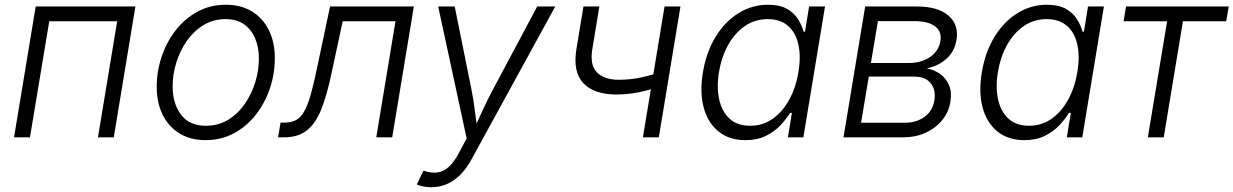

<svg xmlns="http://www.w3.org/2000/svg" viewBox="-20 -573 5146 801"><path d="M544.9 -545.9 454.6 0H388.7L468.8 -484.4H185.5L105 0H38.6L128.9 -545.9Z M837.4 11.7Q774.9 11.7 729.2 -16.1Q683.6 -43.9 658.7 -94.2Q633.8 -144.5 633.8 -211.4Q633.8 -275.4 654.3 -336.4Q674.8 -397.5 712.6 -446.3Q750.5 -495.1 803.7 -524.2Q856.9 -553.2 922.4 -553.2Q985.4 -553.2 1031 -525.4Q1076.7 -497.6 1101.6 -447.3Q1126.5 -397 1126.5 -330.1Q1126.5 -265.1 1106 -204.1Q1085.4 -143.1 1047.1 -94.2Q1008.8 -45.4 955.6 -16.8Q902.3 11.7 837.4 11.7ZM838.9 -48.3Q890.6 -48.3 931.6 -73.2Q972.7 -98.1 1001.2 -139.4Q1029.8 -180.7 1044.9 -230Q1060.1 -279.3 1060.1 -328.1Q1060.1 -375.5 1044.4 -412.8Q1028.8 -450.2 998 -471.7Q967.3 -493.2 920.9 -493.2Q870.1 -493.2 829.3 -468.5Q788.6 -443.8 759.8 -402.8Q731 -361.8 715.6 -312.3Q700.2 -262.7 700.2 -212.4Q700.2 -141.6 734.9 -95Q769.5 -48.3 838.9 -48.3Z M1140.1 0 1150.4 -61.5H1167.5Q1195.8 -61.5 1215.1 -72Q1234.4 -82.5 1248.8 -107.7Q1263.2 -132.8 1275.9 -177Q1288.6 -221.2 1302.7 -289.6L1356.9 -545.9H1706.5L1616.2 0H1549.8L1629.9 -484.4H1409.7L1363.3 -268.6Q1344.2 -176.8 1320.6 -117.4Q1296.9 -58.1 1260.3 -29.1Q1223.6 0 1164.1 0Z M1718.8 196.8 1746.6 139.2 1753.4 141.1Q1781.7 149.9 1806.4 146.2Q1831.1 142.6 1853 122.6Q1875 102.5 1895 64L1926.8 4.4L1808.1 -545.9H1877L1946.3 -202.6Q1955.6 -156.2 1961.2 -109.9Q1966.8 -63.5 1973.1 -19H1949.7Q1971.2 -63.5 1992.2 -109.9Q2013.2 -156.2 2038.1 -202.6L2221.2 -545.9H2296.4L1948.7 88.9Q1927.2 128.9 1901.1 155.3Q1875 181.6 1844.7 194.8Q1814.5 208 1779.8 208Q1760.7 208 1744.6 204.6Q1728.5 201.2 1718.8 196.8Z M2552.2 -178.7Q2459 -178.7 2414.1 -225.6Q2369.1 -272.5 2384.8 -368.7L2414.1 -545.9H2480.5L2451.2 -368.7Q2439.9 -301.8 2470.5 -271Q2501 -240.2 2562 -240.2Q2611.3 -240.2 2656.5 -250.2Q2701.7 -260.3 2749.5 -276.9L2738.8 -214.4Q2705.1 -202.6 2674.6 -194.8Q2644 -187 2614.3 -182.9Q2584.5 -178.7 2552.2 -178.7ZM2662.1 0 2752.4 -545.9H2818.8L2728.5 0Z M3089.8 11.7Q3022.9 11.7 2978.3 -23.9Q2933.6 -59.6 2916 -123.5Q2898.4 -187.5 2912.6 -272Q2926.8 -356.4 2965.6 -419.7Q3004.4 -482.9 3061 -518.1Q3117.7 -553.2 3184.1 -553.2Q3233.9 -553.2 3263.9 -535.6Q3293.9 -518.1 3309.8 -492.2Q3325.7 -466.3 3332.5 -440.9H3338.4L3355.5 -545.9H3421.9L3331.5 0H3267.1L3283.7 -102.1H3275.9Q3260.3 -76.2 3235.4 -49.8Q3210.4 -23.4 3174.6 -5.9Q3138.7 11.7 3089.8 11.7ZM3109.4 -48.3Q3162.1 -48.3 3203.4 -77.4Q3244.6 -106.4 3272.5 -157Q3300.3 -207.5 3311 -272.5Q3321.8 -337.4 3310.8 -387.2Q3299.8 -437 3267.6 -465.1Q3235.4 -493.2 3183.1 -493.2Q3128.9 -493.2 3086.7 -463.6Q3044.4 -434.1 3017.1 -384.3Q2989.7 -334.5 2979.5 -272.5Q2969.2 -210 2980.2 -158.9Q2991.2 -107.9 3023.4 -78.1Q3055.7 -48.3 3109.4 -48.3Z M3499 0 3589.4 -545.9H3804.7Q3893.1 -545.9 3937 -507.8Q3981 -469.7 3970.2 -405.8Q3962.4 -358.4 3929.2 -328.4Q3896 -298.3 3846.7 -287.6Q3878.4 -281.7 3903.1 -263.7Q3927.7 -245.6 3939.7 -216.6Q3951.7 -187.5 3944.8 -147.9Q3938 -105 3910.6 -71.5Q3883.3 -38.1 3841.1 -19Q3798.8 0 3746.1 0ZM3572.3 -61H3755.9Q3803.2 -61 3836.9 -85.4Q3870.6 -109.9 3877.9 -153.3Q3885.3 -197.8 3863 -225.6Q3840.8 -253.4 3794.9 -253.4H3604.5ZM3613.3 -310.1H3769.5Q3823.2 -310.1 3859.6 -334.7Q3896 -359.4 3903.3 -401.9Q3909.7 -441.9 3880.6 -463.4Q3851.6 -484.9 3794.4 -484.9H3642.6Z M4253.4 11.7Q4186.5 11.7 4141.8 -23.9Q4097.2 -59.6 4079.6 -123.5Q4062 -187.5 4076.2 -272Q4090.3 -356.4 4129.2 -419.7Q4168 -482.9 4224.6 -518.1Q4281.2 -553.2 4347.7 -553.2Q4397.5 -553.2 4427.5 -535.6Q4457.5 -518.1 4473.4 -492.2Q4489.3 -466.3 4496.1 -440.9H4502L4519 -545.9H4585.4L4495.1 0H4430.7L4447.3 -102.1H4439.5Q4423.8 -76.2 4398.9 -49.8Q4374 -23.4 4338.1 -5.9Q4302.2 11.7 4253.4 11.7ZM4272.9 -48.3Q4325.7 -48.3 4366.9 -77.4Q4408.2 -106.4 4436 -157Q4463.9 -207.5 4474.6 -272.5Q4485.4 -337.4 4474.4 -387.2Q4463.4 -437 4431.2 -465.1Q4398.9 -493.2 4346.7 -493.2Q4292.5 -493.2 4250.2 -463.6Q4208 -434.1 4180.7 -384.3Q4153.3 -334.5 4143.1 -272.5Q4132.8 -210 4143.8 -158.9Q4154.8 -107.9 4187 -78.1Q4219.2 -48.3 4272.9 -48.3Z M4768.6 0 4849.1 -484.4H4667.5L4677.7 -545.9H5106L5095.7 -484.4H4915L4835 0Z"/></svg>

Font: Inter Light
Style: Italic
Weight: 300
Italic angle: -9.3988°
Designer: Rasmus Andersson
Foundry: rsms
Version: Version 4.001;git-66647c0bb